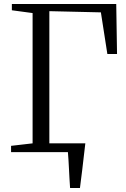

<svg xmlns="http://www.w3.org/2000/svg" viewBox="-20 -763 630 963"><path d="M194 -44H385V-21.5H194ZM331.5 180Q330 157 328.5 132.8Q327 108.5 326 84.8Q325 61 323.5 39.2Q322 17.5 320.5 -1L279 -44H408Q405.5 -22 402.8 0.2Q400 22.5 397.5 45.5Q395 68.5 392.2 91Q389.5 113.5 386.5 136Q383.5 158.5 381 180ZM35.5 0V-31.5L143.5 -44V-697.5L39.5 -711.5V-743H563L567 -492H518.5L486 -701L227.5 -707V-44L389.5 -31.5V0Z"/></svg>

Font: Merriweather 72pt Light
Style: Regular
Weight: 300
Version: Version 2.100